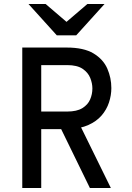

<svg xmlns="http://www.w3.org/2000/svg" viewBox="-20 -937 656 957"><path d="M91 0V-700H312.5Q397.5 -700 446 -670.8Q494.5 -641.5 514.8 -595.2Q535 -549 535 -498Q535 -462 523.2 -426.2Q511.5 -390.5 486.2 -361.2Q461 -332 420.2 -313.8Q379.5 -295.5 321.5 -293.5H185.5V0ZM428 0 278 -307.5 377.5 -315.5 532.5 0ZM185.5 -381H314.5Q363 -381 390.5 -398Q418 -415 429.2 -441.2Q440.5 -467.5 440.5 -496Q440.5 -521.5 429.8 -548.5Q419 -575.5 391.8 -594Q364.5 -612.5 314.5 -612.5H185.5ZM263 -761 122 -917H207.5L311.5 -828L415.5 -917H501L360 -761Z"/></svg>

Font: Overpass Mono Medium
Style: Regular
Weight: 500
Monospace: yes
Designer: Delve Withrington, Dave Bailey
Foundry: Delve Fonts LLC
Version: Version 4.000